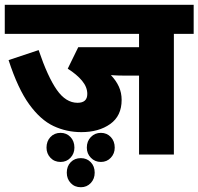

<svg xmlns="http://www.w3.org/2000/svg" viewBox="-20 -642 832 805"><path d="M709 -500V6H563V-325H503Q488 -325 473 -325.5Q458 -326 445 -327Q467 -304 478.5 -278.5Q490 -253 490 -223Q490 -156 442 -122Q394 -88 321 -88Q259 -88 204.5 -113.5Q150 -139 102.5 -204.5Q55 -270 16 -390L142 -432Q180 -320 218 -265.5Q256 -211 305 -211Q346 -211 346 -248Q346 -277 324 -303.5Q302 -330 264 -354L308 -444H563V-500H0V-622H792V-500ZM344 -23Q344 -50 361 -67.5Q378 -85 403 -85Q428 -85 444.5 -67.5Q461 -50 461 -23Q461 2 444.5 19.5Q428 37 403 37Q378 37 361 19.5Q344 2 344 -23ZM175 -23Q175 -50 191.5 -67.5Q208 -85 234 -85Q259 -85 275.5 -67.5Q292 -50 292 -23Q292 2 275.5 19.5Q259 37 234 37Q208 37 191.5 19.5Q175 2 175 -23ZM260 82Q260 55 276.5 38Q293 21 319 21Q344 21 360.5 38Q377 55 377 82Q377 108 360.5 125.5Q344 143 319 143Q293 143 276.5 125.5Q260 108 260 82Z"/></svg>

Font: Noto Sans Devanagari SemiCondensed ExtraBold
Style: Regular
Weight: 800
Width: 4
Designer: Jelle Bosma - Monotype Design Team
Foundry: Monotype Imaging Inc.
Version: Version 2.004; ttfautohint (v1.8.4.7-5d5b)